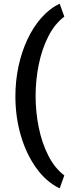

<svg xmlns="http://www.w3.org/2000/svg" viewBox="-20 -813 390 1048"><path d="M174.3 -289.1Q174.3 -201.2 191.7 -116.5Q209 -31.7 243.9 36.6Q278.8 105 331.1 144.5L305.7 215.3Q231.9 179.7 177.5 103.5Q123 27.3 93.5 -74Q64 -175.3 64 -287.1Q64 -371.1 80.8 -450.2Q97.7 -529.3 129.4 -597.2Q161.1 -665 205.6 -715.6Q250 -766.1 305.7 -793L331.1 -722.2Q278.8 -683.1 243.9 -614.5Q209 -545.9 191.7 -461.4Q174.3 -377 174.3 -289.1Z"/></svg>

Font: Vazirmatn UI NL SemiBold
Style: Regular
Weight: 600
Designer: Saber Rastikerdar
Foundry: Saber Rastikerdar
Version: Version 33.003